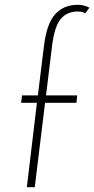

<svg xmlns="http://www.w3.org/2000/svg" viewBox="-20 -781 393 801"><path d="M92 0 134 -352H68L72 -383H138L163 -586Q174 -681 209.5 -721Q245 -761 304 -761Q316 -761 329 -758Q342 -755 353 -749L335 -725Q330 -729 322.5 -731Q315 -733 304 -733Q259 -733 233 -701.5Q207 -670 197 -588L172 -383H302L299 -352H168L125 0Z"/></svg>

Font: Josefin Sans ExtraLight
Style: Italic
Weight: 250
Italic angle: -7°
Designer: Santiago Orozco
Foundry: Typemade
Version: Version 2.000